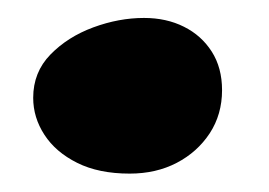

<svg xmlns="http://www.w3.org/2000/svg" viewBox="-20 -177 300 214"><path d="M124.5 16.5Q90 16.5 66 4.5Q42 -7.5 29.5 -26.8Q17 -46 17 -68Q17 -96.5 36.2 -116.2Q55.5 -136 84 -146.5Q112.5 -157 140.5 -157Q165.5 -157 185 -147.2Q204.5 -137.5 216 -119.5Q227.5 -101.5 227.5 -76.5Q227.5 -49.5 213.8 -28.5Q200 -7.5 177 4.5Q154 16.5 124.5 16.5Z"/></svg>

Font: Gluten SemiBold
Style: Regular
Weight: 600
Designer: Tyler Finck
Foundry: Etcetera Type Company
Version: Version 1.300